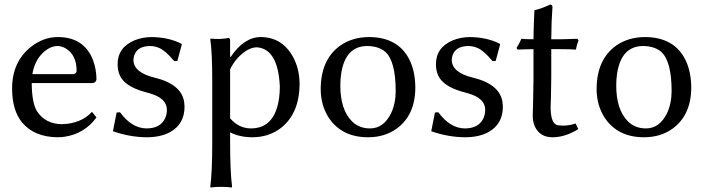

<svg xmlns="http://www.w3.org/2000/svg" viewBox="-20 -605 3154 860"><path d="M125 -272.9H309.1Q322.3 -274.9 323.2 -287.1Q323.2 -359.4 273.4 -388.7Q255.9 -398.4 238.8 -398.9Q203.1 -398.9 169.9 -366.2Q134.8 -331.1 125 -272.9ZM392.1 -104 412.1 -79.1Q359.4 -6.8 271 7.3Q253.9 9.8 237.8 9.8Q133.8 8.8 79.1 -56.2Q34.2 -110.8 34.2 -209Q34.2 -328.1 119.1 -395.5Q174.8 -439 238.8 -439Q357.9 -439 397.5 -333.5Q411.6 -294.4 412.1 -250Q410.2 -233.9 394 -232.9H122.1Q122.6 -144 146 -106Q183.6 -50.3 254.9 -48.8Q341.3 -49.8 392.1 -104Z M502.4 -101.1 517.6 -102.1Q569.8 -30.8 635.7 -29.8Q700.2 -29.8 720.7 -77.6Q727.5 -94.2 727.5 -112.8Q727.5 -157.7 670.9 -180.2Q654.3 -186.5 626.5 -193.8Q538.6 -218.3 516.6 -267.6Q506.8 -290 506.8 -316.9Q506.8 -393.1 583.5 -424.8Q618.2 -438.5 657.7 -439Q734.4 -438.5 792.5 -409.2L794.4 -405.8L774.4 -332L760.7 -331.1Q722.2 -376.5 696.3 -388.7Q675.3 -398.4 653.8 -398.9Q596.2 -398.9 581.5 -357.9Q578.1 -347.2 577.6 -335.9Q579.1 -280.3 670.4 -257.8Q791.5 -229 804.7 -149.4Q806.2 -138.2 806.6 -127Q806.6 -49.8 742.7 -13.7Q700.2 9.8 636.7 9.8Q562 9.3 485.8 -17.1Z M1010.7 -293.9V-75.2Q1049.3 -30.3 1103.5 -29.8Q1210.9 -29.8 1230 -165Q1233.4 -190.4 1233.4 -217.8Q1225.6 -385.7 1130.9 -393.1Q1090.8 -393.1 1045.9 -346.7Q1022.5 -320.8 1010.7 -293.9ZM1010.7 -352.1 1012.7 -349.1Q1072.3 -438.5 1147.5 -439Q1242.2 -439 1291.5 -352.1Q1321.3 -297.9 1321.8 -231Q1321.8 -97.7 1238.8 -32.2Q1184.6 9.8 1109.9 9.8Q1051.8 9.3 1010.7 -12.2V32.2Q1010.7 161.1 1019.5 231.9L1017.6 234.9Q999.5 231.9 970.7 231.9Q941.9 231.9 923.8 234.9L921.9 231.9Q930.7 163.6 930.7 32.2V-234.9Q930.7 -373 921.9 -429.2L923.8 -432.1Q967.8 -427.7 1004.4 -435.1Q1010.3 -433.1 1010.7 -424.8Z M1416.5 -205.1Q1416.5 -338.9 1504.9 -401.4Q1558.6 -438.5 1632.3 -439Q1767.1 -439 1816.9 -331.5Q1839.8 -280.8 1840.3 -213.9Q1840.3 -89.8 1756.8 -28.8Q1703.1 9.8 1628.4 9.8Q1511.2 9.8 1452.6 -77.6Q1417 -132.8 1416.5 -205.1ZM1625.5 -398.9Q1527.3 -398.9 1508.3 -275.9Q1504.4 -250 1504.4 -222.2Q1504.4 -113.8 1556.6 -61.5Q1588.9 -29.8 1637.2 -29.8Q1698.2 -29.8 1731.4 -97.2Q1752 -140.6 1752.4 -195.8Q1752.4 -332 1705.1 -373.5Q1674.8 -398.4 1625.5 -398.9Z M1928.2 -101.1 1943.4 -102.1Q1995.6 -30.8 2061.5 -29.8Q2126 -29.8 2146.5 -77.6Q2153.3 -94.2 2153.3 -112.8Q2153.3 -157.7 2096.7 -180.2Q2080.1 -186.5 2052.2 -193.8Q1964.4 -218.3 1942.4 -267.6Q1932.6 -290 1932.6 -316.9Q1932.6 -393.1 2009.3 -424.8Q2043.9 -438.5 2083.5 -439Q2160.2 -438.5 2218.3 -409.2L2220.2 -405.8L2200.2 -332L2186.5 -331.1Q2147.9 -376.5 2122.1 -388.7Q2101.1 -398.4 2079.6 -398.9Q2022 -398.9 2007.3 -357.9Q2003.9 -347.2 2003.4 -335.9Q2004.9 -280.3 2096.2 -257.8Q2217.3 -229 2230.5 -149.4Q2231.9 -138.2 2232.4 -127Q2232.4 -49.8 2168.5 -13.7Q2126 9.8 2062.5 9.8Q1987.8 9.3 1911.6 -17.1Z M2369.6 -429.2Q2369.6 -460.9 2371.6 -506.3Q2373 -540 2373.5 -557.1L2375.5 -560.1Q2396 -563 2435.5 -580.6Q2441.4 -583 2445.3 -585Q2453.6 -583 2454.6 -575.2Q2449.7 -509.3 2449.2 -429.2H2496.6Q2516.1 -429.2 2566.4 -431.2L2571.3 -423.8Q2563 -403.3 2559.6 -382.8Q2538.6 -384.8 2487.3 -384.8H2449.2V-258.8Q2449.2 -223.6 2447.8 -170.4Q2446.8 -138.2 2446.3 -126Q2446.3 -51.8 2477.1 -44.4Q2479 -43.9 2479.5 -43.9Q2519 -38.1 2558.1 -51.8L2570.3 -26.9Q2512.2 9.8 2454.6 9.8Q2398.9 9.8 2376 -37.6Q2366.2 -59.1 2366.2 -85.9Q2366.2 -98.1 2367.7 -141.1Q2369.6 -213.4 2369.6 -248V-384.8Q2322.8 -384.3 2298.3 -382.8L2293.5 -390.1Q2307.6 -412.6 2315.4 -431.2Q2330.6 -429.2 2369.6 -429.2Z M2652.3 -205.1Q2652.3 -338.9 2740.7 -401.4Q2794.4 -438.5 2868.2 -439Q3002.9 -439 3052.7 -331.5Q3075.7 -280.8 3076.2 -213.9Q3076.2 -89.8 2992.7 -28.8Q2939 9.8 2864.3 9.8Q2747.1 9.8 2688.5 -77.6Q2652.8 -132.8 2652.3 -205.1ZM2861.3 -398.9Q2763.2 -398.9 2744.1 -275.9Q2740.2 -250 2740.2 -222.2Q2740.2 -113.8 2792.5 -61.5Q2824.7 -29.8 2873 -29.8Q2934.1 -29.8 2967.3 -97.2Q2987.8 -140.6 2988.3 -195.8Q2988.3 -332 2940.9 -373.5Q2910.6 -398.4 2861.3 -398.9Z"/></svg>

Font: Linux Biolinum O
Style: Regular
Weight: 400
Designer: Philipp H. Poll
Foundry: Philipp H. Poll
Version: Version 1.0.4